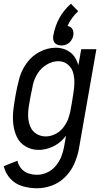

<svg xmlns="http://www.w3.org/2000/svg" viewBox="-46 -793 566 1026"><path d="M283 -550Q268 -550 256 -556.5Q244 -563 240 -576Q236 -589 239 -604Q258 -707 333 -773L372 -733Q335 -699 315 -655Q322 -653 328 -650Q340 -643 344 -630Q348 -617 345.5 -603Q343 -589 334 -576Q325 -563 311 -556.5Q297 -550 283 -550ZM152 213Q111 213 73 201.5Q35 190 9 161.5Q-17 133 -26 95L47 66Q52 89 67 107Q82 125 104.5 133Q127 141 152 141Q179 141 205.5 129Q232 117 251 94.5Q270 72 280.5 46.5Q291 21 296 -6L307 -68Q303 -63 298 -57Q272 -26 235 -9Q198 8 160 8Q122 8 90 -11Q58 -30 43 -63.5Q28 -97 24.5 -134.5Q21 -172 26 -211Q31 -250 38 -289Q46 -332 57.5 -375Q69 -418 97 -456.5Q125 -495 167 -516.5Q209 -538 253 -538Q286 -538 314.5 -523Q343 -508 358 -480Q367 -464 373 -445L388 -530H469L375 6Q367 46 350 84Q333 122 302 153Q271 184 231.5 198.5Q192 213 152 213ZM198 -64Q223 -64 247.5 -75.5Q272 -87 289.5 -108.5Q307 -130 317 -154Q324 -174 329 -194L338 -243L346 -294Q351 -322 351.5 -350.5Q352 -379 344.5 -405.5Q337 -432 315.5 -449Q294 -466 266 -466Q234 -466 204 -448Q174 -430 155.5 -401Q137 -372 130 -340.5Q123 -309 117 -277Q112 -250 107.5 -222.5Q103 -195 104.5 -168Q106 -141 116 -116.5Q126 -92 148.5 -78Q171 -64 198 -64Z"/></svg>

Font: Iosevka SS08
Style: Italic
Weight: 400
Italic angle: -10°
Monospace: yes
Designer: Belleve Invis
Foundry: Belleve Invis
Version: 2.1.0; ttfautohint (v1.8.2)